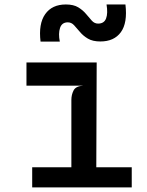

<svg xmlns="http://www.w3.org/2000/svg" viewBox="-20 -818 640 838"><path d="M291.5 -15V-382Q291.5 -404 301 -423Q310.5 -442 342.5 -444L291.5 -466.5L286 -510L402 -545.5L400 -15ZM120.5 0V-88H555V0ZM95.5 -444V-545.5H402L364.5 -444ZM418 -637Q384.5 -637 363.5 -649.5Q342.5 -662 328.8 -678.8Q315 -695.5 303.2 -708Q291.5 -720.5 276 -720.5Q250 -720.5 242 -696Q234 -671.5 241 -636.5H157Q147.5 -714 177.2 -756.2Q207 -798.5 267.5 -798.5Q301 -798.5 321.5 -786Q342 -773.5 355.8 -756.8Q369.5 -740 381 -727.5Q392.5 -715 408 -715Q434.5 -715 443 -737.5Q451.5 -760 445 -798.5H527.5Q537 -718 507.5 -677.5Q478 -637 418 -637Z"/></svg>

Font: Spline Sans Mono Medium
Style: Regular
Weight: 500
Monospace: yes
Version: Version 1.004